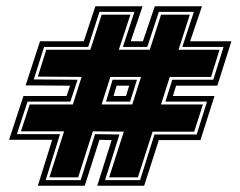

<svg xmlns="http://www.w3.org/2000/svg" viewBox="-20 -594 769 614"><path d="M101 0 147 -147H9L55 -287H193L204 -320L62 -321L108 -462H248L285 -574H436L398 -462H437L475 -574H626L588 -462H720L675 -320H543L533 -287H666L621 -146H488L441 0H291L337 -146L298 -147L251 0ZM126 -18H238L284 -165L362 -164L316 -18H428L474 -164H609L642 -269H509L531 -339H662L695 -444H563L600 -556H488L451 -444H373L410 -556H298L262 -444H121L88 -340L228 -339L205 -269H68L34 -165H172ZM138 -27 185 -174H47L75 -260H213L241 -348L101 -349L128 -435H269L305 -547H397L360 -435H459L495 -547H587L551 -435H682L655 -348H523L495 -260H629L601 -173H468L421 -27H329L376 -173L277 -174L230 -27ZM305 -260H403L431 -348H333ZM319 -269 340 -339H418L396 -269ZM343 -287H383L393 -320H353Z"/></svg>

Font: Alumni Sans Collegiate One
Style: Regular
Weight: 400
Designer: Robert E. Leuschke
Foundry: Robert E. Leuschke
Version: Version 1.100